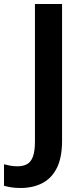

<svg xmlns="http://www.w3.org/2000/svg" viewBox="-92 -734 410 956"><path d="M10 202Q-17 202 -37.5 198.5Q-58 195 -72 191V84Q-57 88 -40.5 91Q-24 94 -5 94Q22 94 41.5 84Q61 74 71.5 47Q82 20 82 -30V-714H217V-33Q217 51 191 102.5Q165 154 118.5 178Q72 202 10 202Z"/></svg>

Font: Noto Sans Display SemiBold
Style: Regular
Weight: 600
Designer: Monotype Design Team
Foundry: Monotype Imaging Inc.
Version: Version 2.003